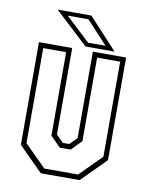

<svg xmlns="http://www.w3.org/2000/svg" viewBox="-79 -746 625 805"><g transform="rotate(10 233.0 -344.0)"><path d="M150.5 0 47.5 -103V-540H189V-172L219.5 -141.5H246.5L277 -172V-540H418.5V-103L315.5 0ZM161.5 -22H305.5L397 -114V-518.5H299V-163L256.5 -119.5H210.5L167 -163V-518.5H69.5V-114ZM366.5 -556H243L101 -688H244.5ZM325 -573.5 235 -670.5H147L251 -573.5Z"/></g></svg>

Font: Tourney Condensed ExtraLight
Style: Regular
Weight: 200
Width: 3
Designer: Tyler Finck
Foundry: Etcetera Type Co
Version: Version 1.010; ttfautohint (v1.8.3)